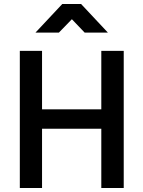

<svg xmlns="http://www.w3.org/2000/svg" viewBox="-20 -939 716 959"><path d="M486 0V-296H190V0H79V-685H190V-393H486V-685H598V0ZM157 -776 291 -919H385L519 -776H403L339 -843L274 -776Z"/></svg>

Font: Titillium Web[RUS by Daymarius]
Style: Regular
Weight: 600
Designer: Cyrillization by Daymarius
Foundry: Cyrillization by Daymarius
Version: Version 1.002 September 11, 2018